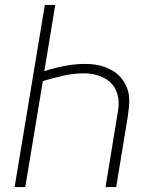

<svg xmlns="http://www.w3.org/2000/svg" viewBox="-20 -755 640 775"><path d="M39 0 161 -735H203L159 -468Q200 -481 241.5 -489Q283 -497 324 -497Q345 -497 365.5 -494Q386 -491 404.5 -484Q423 -477 439.5 -466.5Q456 -456 468.5 -441Q481 -426 489.5 -407.5Q498 -389 500.5 -369Q503 -349 501 -328Q499 -307 496 -286L449 0H406L454 -293Q457 -309 458.5 -325.5Q460 -342 457.5 -358Q455 -374 449 -388.5Q443 -403 433 -414.5Q423 -426 410 -434.5Q397 -443 382 -448.5Q367 -454 351 -456.5Q335 -459 318 -459Q277 -459 235.5 -449.5Q194 -440 153 -428L82 0Z"/></svg>

Font: Iosevka Curly XLtExObl
Style: Regular
Weight: 200
Width: 7
Italic angle: -9°
Monospace: yes
Designer: Belleve Invis
Foundry: Belleve Invis
Version: Version 11.0.1; ttfautohint (v1.8.3)